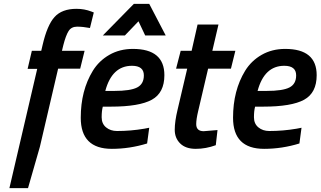

<svg xmlns="http://www.w3.org/2000/svg" viewBox="-20 -765 1671 1001"><path d="M379 -719Q420 -719 456 -705L469 -700L449 -619Q412 -626 382 -626Q352 -626 337.5 -603Q323 -580 310 -529L303 -500H421L398 -407H283L188 0L126 216H29L174 -406H124L146 -500H195L202 -530Q226 -634 264.5 -676.5Q303 -719 379 -719Z M516 -580 678 -745H758L844 -580H737L702 -654L631 -580ZM590 -82Q662 -82 732 -94L758 -99L747 -17Q656 11 563 11Q401 11 401 -151Q401 -293 464 -396Q496 -448 550 -479Q604 -510 673 -510Q837 -510 837 -373Q837 -281 771.5 -245Q706 -209 558 -209H516Q510 -187 510 -153.5Q510 -120 533 -101Q556 -82 590 -82ZM576 -291Q660 -291 695 -309Q730 -327 730 -372Q730 -422 668 -422Q564 -422 529 -291Z M1003 -118Q1003 -81 1042 -81L1114 -87L1105 -8Q1053 11 1000.5 11Q948 11 919.5 -17Q891 -45 891 -88.5Q891 -132 906 -194L956 -407H898L922 -500H979L1010 -637H1119L1087 -500H1207L1184 -407H1065L1013 -185Q1003 -143 1003 -118Z M1384 -82Q1456 -82 1526 -94L1552 -99L1541 -17Q1450 11 1357 11Q1195 11 1195 -151Q1195 -293 1258 -396Q1290 -448 1344 -479Q1398 -510 1467 -510Q1631 -510 1631 -373Q1631 -281 1565.5 -245Q1500 -209 1352 -209H1310Q1304 -187 1304 -153.5Q1304 -120 1327 -101Q1350 -82 1384 -82ZM1370 -291Q1454 -291 1489 -309Q1524 -327 1524 -372Q1524 -422 1462 -422Q1358 -422 1323 -291Z"/></svg>

Font: Titillium Web
Style: SemiBold Italic
Weight: 600
Italic angle: -13°
Version: Version 1.001;PS 57.000;hotconv 1.0.70;makeotf.lib2.5.55311